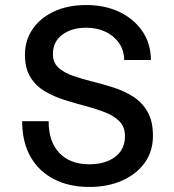

<svg xmlns="http://www.w3.org/2000/svg" viewBox="-20 -730 690 762"><path d="M335 12Q254 12 194 -19Q134 -50 101 -108Q68 -166 68 -249H173Q173 -167 216 -122.5Q259 -78 334 -78Q398 -78 437 -107.5Q476 -137 476 -190Q476 -226 454.5 -248Q433 -270 397.5 -284Q362 -298 320 -309Q278 -320 235.5 -333.5Q193 -347 157.5 -368Q122 -389 100.5 -424Q79 -459 79 -513Q79 -570 109.5 -614.5Q140 -659 194.5 -684.5Q249 -710 323 -710Q395 -710 452 -683.5Q509 -657 543.5 -608.5Q578 -560 579 -492H473Q472 -532 451.5 -560.5Q431 -589 397.5 -604.5Q364 -620 323 -620Q264 -620 227 -592Q190 -564 190 -516Q190 -482 211.5 -462Q233 -442 268.5 -429.5Q304 -417 346.5 -406.5Q389 -396 431 -382.5Q473 -369 508.5 -346.5Q544 -324 565.5 -286.5Q587 -249 587 -191Q587 -129 554 -83.5Q521 -38 464 -13Q407 12 335 12Z"/></svg>

Font: Azeret Mono Thin
Style: Regular
Weight: 400
Version: Version 1.002